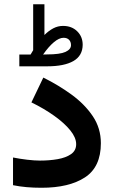

<svg xmlns="http://www.w3.org/2000/svg" viewBox="-20 -888 539 907"><path d="M124.5 -630.4Q131.8 -641.6 136.7 -650.9V-867.7H189.9V-722.7Q210 -742.7 231.7 -754.2Q253.4 -765.6 277.8 -765.6Q318.8 -765.6 344.7 -740.2Q370.6 -714.8 370.6 -676.3Q370.1 -624.5 326.7 -599.6Q283.2 -574.7 202.6 -574.7H71.3V-630.4ZM202.1 -630.9Q263.2 -630.9 289.3 -642.8Q315.4 -654.8 315.4 -674.8Q315.4 -690.4 306.2 -700Q296.9 -709.5 280.3 -709.5Q259.3 -709.5 234.4 -688.5Q209.5 -667.5 183.6 -630.4ZM168.9 -129.4Q213.9 -129.4 252.7 -136.2Q291.5 -143.1 315.7 -159.9Q339.8 -176.8 339.8 -207Q339.8 -237.8 312 -272.2Q284.2 -306.6 236.3 -340.8Q188.5 -375 128.4 -404.3L184.6 -521.5Q256.8 -485.8 318.6 -440.7Q380.4 -395.5 418.5 -338.9Q456.5 -282.2 456.5 -211.4Q456.5 -99.1 381.3 -50Q306.2 -1 176.3 -1Q138.7 -1 105.7 -3.9Q72.8 -6.8 41.5 -13.2V-144Q73.2 -137.7 108.2 -133.5Q143.1 -129.4 168.9 -129.4Z"/></svg>

Font: Vazirmatn UI
Style: Bold
Weight: 700
Designer: Saber Rastikerdar
Foundry: Saber Rastikerdar
Version: Version 33.003